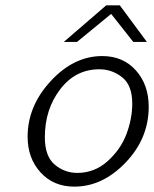

<svg xmlns="http://www.w3.org/2000/svg" viewBox="-20 -695 580 723"><path d="M84 -180.2Q84 -295.4 170.9 -389.6Q257.8 -483.9 365.2 -483.9Q443.4 -483.9 491.7 -429.9Q540 -376 540 -293Q540 -173.8 453.1 -83Q366.2 7.8 259.8 7.8Q181.6 7.8 132.8 -45.7Q84 -99.1 84 -180.2ZM148.9 -178.2Q148.9 -106.4 186 -75.2Q223.1 -43.9 271 -43.9Q335.9 -43.9 385 -87.9Q434.1 -131.8 456.1 -189.9Q478 -248 478 -305.2Q478 -374 439.9 -404.1Q401.9 -434.1 354 -434.1Q264.2 -434.1 206.5 -358.6Q148.9 -283.2 148.9 -178.2ZM220.2 -537.1 379.9 -674.8H431.2L533.2 -537.1H481.9L398.9 -642.1H397.9L270 -537.1Z"/></svg>

Font: CMU Bright
Style: Oblique
Weight: 500
Italic angle: -12°
Version: Version 0.7.0